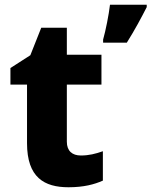

<svg xmlns="http://www.w3.org/2000/svg" viewBox="-20 -780 639 810"><path d="M599 -750V-760H444C439 -717 426 -652 415 -613V-600H515C550 -656 575 -703 599 -750ZM321 -124C285 -124 262 -143 262 -182V-423H408V-549H262V-663H154L108 -547L24 -493V-423H94V-176C94 -31 167 10 269 10C333 10 378 -2 414 -18V-142C383 -131 355 -124 321 -124Z"/></svg>

Font: Noto Sans Arabic ExtBd
Style: Regular
Weight: 800
Designer: Monotype Design Team, Nadine Chahine, Nizar Qandah and Khaled Hosny
Foundry: Monotype Imaging Inc.
Version: Version 2.012